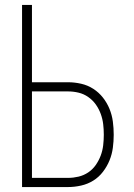

<svg xmlns="http://www.w3.org/2000/svg" viewBox="-20 -755 540 775"><path d="M69 0V-735H109V-423H255Q281 -423 307.5 -417Q334 -411 356.5 -396.5Q379 -382 395.5 -361Q412 -340 422 -315.5Q432 -291 435.5 -264.5Q439 -238 439 -211Q439 -185 435.5 -158.5Q432 -132 422 -107.5Q412 -83 395.5 -61.5Q379 -40 356.5 -26Q334 -12 307.5 -6Q281 0 255 0ZM255 -37Q276 -37 297 -42Q318 -47 336 -59Q354 -71 366.5 -89Q379 -107 386.5 -127Q394 -147 396.5 -168.5Q399 -190 399 -211Q399 -233 396.5 -254Q394 -275 386.5 -295.5Q379 -316 366.5 -333.5Q354 -351 336 -363.5Q318 -376 297 -381Q276 -386 255 -386H109V-37Z"/></svg>

Font: Iosevka Curly Extralight
Style: Regular
Weight: 200
Monospace: yes
Designer: Belleve Invis
Foundry: Belleve Invis
Version: Version 22.1.2; ttfautohint (v1.8.4)